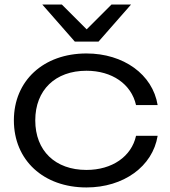

<svg xmlns="http://www.w3.org/2000/svg" viewBox="-20 -811 747 844"><path d="M578 -214C558 -123 473 -64 360 -64C223 -64 135 -148 135 -282C135 -415 223 -500 360 -500C472 -500 557 -442 578 -349H673C651 -484 523 -576 360 -576C171 -576 41 -456 41 -282C41 -107 171 13 360 13C523 13 651 -79 673 -214ZM556 -791H470L361 -682L252 -791H166L309 -628H413Z"/></svg>

Font: Bounded Light
Style: Regular
Weight: 300
Designer: Vlad Churkin
Version: Version 3.0